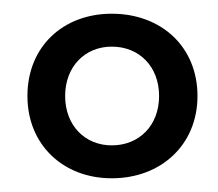

<svg xmlns="http://www.w3.org/2000/svg" viewBox="-20 -720 318 280"><path d="M20 -580C20 -509 72 -460 143 -460C215 -460 268 -509 268 -580C268 -652 215 -700 143 -700C72 -700 20 -652 20 -580ZM75 -580C75 -623 104 -652 143 -652C183 -652 212 -623 212 -580C212 -537 183 -508 143 -508C104 -508 75 -537 75 -580Z"/></svg>

Font: Jost Medium
Style: Regular
Weight: 500
Version: Version 3.710